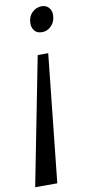

<svg xmlns="http://www.w3.org/2000/svg" viewBox="-102 -785 435 962"><g transform="rotate(-10 115.0 -304.0)"><path d="M108 139H-4.5L123 -511H176.5ZM233.5 -691.5Q232 -660.5 211.8 -640.2Q191.5 -620 165.5 -620Q138.5 -620 125.8 -636.8Q113 -653.5 114.5 -677Q116 -709.5 136.8 -729Q157.5 -748.5 185 -748.5Q206.5 -748.5 220.8 -733Q235 -717.5 233.5 -691.5Z"/></g></svg>

Font: Merriweather 60pt
Style: Italic
Weight: 400
Italic angle: -7.8°
Version: Version 2.101